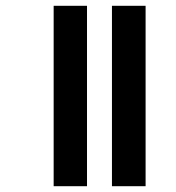

<svg xmlns="http://www.w3.org/2000/svg" viewBox="-20 -642 607 662"><path d="M366 0H482V-622H366ZM165 0H280V-622H165Z"/></svg>

Font: Noto Sans Gurmukhi UI ExtraCondensed
Style: Bold
Weight: 700
Width: 2
Designer: Jelle Bosma - Monotype Design Team
Foundry: Monotype Imaging Inc.
Version: Version 2.004